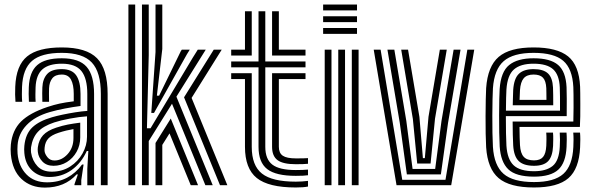

<svg xmlns="http://www.w3.org/2000/svg" viewBox="-20 -820 2619 850"><path d="M426.5 0V-404Q426.5 -500.5 386.5 -543.2Q346.5 -586 253.5 -586Q163.2 -586 122 -550.6Q80.8 -515.2 77.5 -434.8Q77 -419.5 76.9 -402.8Q76.8 -386 78.2 -369.2H48.5Q47 -387 46.9 -401.4Q46.8 -415.8 47.5 -436Q51.2 -530.2 99.9 -570.1Q148.5 -610 253.5 -610Q362.5 -610 409.5 -562.2Q456.5 -514.5 456.5 -404V0ZM366.5 0.2V-72L371 -151.5H364.2Q340 -98 296.6 -67.1Q253.2 -36.2 197.8 -36.5Q152.5 -36.8 122.2 -65.1Q92 -93.5 87.8 -142.2Q86.2 -159 87.8 -174.5Q93 -227.5 123.1 -256Q153.2 -284.5 210.5 -301Q229 -306.5 256.8 -312.4Q284.5 -318.2 313.9 -322.9Q343.2 -327.5 366.5 -329V-404Q366.5 -472.8 340.5 -505.4Q314.5 -538 253.5 -538Q196.2 -538 168 -513.2Q139.8 -488.5 137.5 -433.5Q137 -419 136.8 -403Q136.5 -387 137.8 -369.2H108Q106.8 -388.5 106.9 -404.4Q107 -420.2 107.5 -434Q110.2 -501.2 144.6 -531.6Q179 -562 253.5 -562Q330.5 -562 363.5 -524.2Q396.5 -486.5 396.5 -404V0.2ZM178.8 10.5Q116.2 10.5 75.4 -27.5Q34.5 -65.5 28 -137Q26 -160 28 -180Q34.5 -243.5 73 -281.9Q111.5 -320.2 191.2 -346.8Q219 -356 243.9 -361.4Q268.8 -366.8 306.5 -371.5V-404.2Q306.5 -444.8 294.4 -467.4Q282.2 -490 253.5 -490Q224.8 -490 211.6 -473.4Q198.5 -456.8 197.2 -429.5Q197 -424.2 196.8 -406Q196.5 -387.8 197.2 -369.2H167.5Q166.5 -391.5 166.9 -406.9Q167.2 -422.2 167.5 -432.8Q169 -470.2 188.6 -492.1Q208.2 -514 253.5 -514Q298.2 -514 317.4 -486.4Q336.5 -458.8 336.5 -404.2V-350.8Q303.2 -346.5 267.4 -339.6Q231.5 -332.8 201 -324Q134.8 -305 98 -266.5Q61.2 -228 57.8 -177.2Q57.2 -169.8 57.1 -158.8Q57 -147.8 57.8 -139.8Q62.8 -83.2 97 -48Q131.2 -12.8 188.5 -12.8Q238 -12.8 276.9 -33.2Q315.8 -53.8 343.2 -91.5H350L339.8 -22.5V0H310L309.5 -4L324.8 -48H319.2Q266.5 10.5 178.8 10.5ZM209 -60Q255.2 -60 290.4 -82.6Q325.5 -105.2 345.4 -140.8Q365.2 -176.2 365.2 -214.8V-305Q332 -303 289.5 -295Q247 -287 220 -278Q171.2 -261.8 147.6 -236.2Q124 -210.8 117.5 -168.2Q116.8 -163.5 116.9 -155.9Q117 -148.2 117.5 -144.8Q123.2 -108.5 145.8 -84.2Q168.2 -60 209 -60ZM216.8 -86Q186.2 -86 168.2 -104.5Q150.2 -123 147.5 -147.2Q146.2 -158.8 147.5 -168Q151.8 -200.5 170.6 -221.2Q189.5 -242 229.2 -255Q256.5 -264 280.6 -268.6Q304.8 -273.2 335.2 -277V-212Q335.2 -176.5 319.1 -147.9Q303 -119.2 276.1 -102.6Q249.2 -86 216.8 -86ZM221.2 -109.5Q253.8 -109.5 279.5 -137.9Q305.2 -166.2 305.2 -209.2V-248.5Q289.8 -246 273 -241.9Q256.2 -237.8 238.5 -232Q208.2 -222 194 -206.8Q179.8 -191.5 177.5 -166.2Q176.8 -159.2 177 -155.8Q177.2 -152.2 177.5 -149.5Q179.2 -137.5 190.5 -123.5Q201.8 -109.5 221.2 -109.5Z M608.5 0V-800H638.5V-576.2L630.5 -252.2H646.5L833 -564L855.5 -600H890.8L761 -392L921.8 0H889.2L741.5 -360.8L638.5 -195.5V0ZM548.5 0V-800H578.5V0ZM649.8 -320 668.5 -589.8V-800H698.5V-603.2L674.5 -396.5H684.5L780.5 -593.5L784.8 -600H820L807.8 -580.2L661.8 -320ZM954 0 794.8 -389.2 926.2 -600H961.5L828.2 -386.5L986.5 0ZM668.5 0V-187L736 -295.2L856.8 0H824.5L730.5 -229.5L698.5 -178.5V0Z M1289.5 -41.5Q1201.2 -41.5 1162.9 -71.4Q1124.5 -101.2 1124.5 -170V-522H1003.5V-548H1124.5V-770H1154.5V-548H1332.5V-522H1154.5V-170Q1154.5 -115 1185.9 -91.1Q1217.2 -67.2 1289.5 -67.2Q1320.8 -67.2 1343.5 -69.2V-44.2Q1327.2 -41.5 1289.5 -41.5ZM1003.5 -574V-600H1064.5V-770H1094.5V-574ZM1184.5 -574V-770H1214.5V-600H1332.5V-574ZM1289.5 10Q1169 10 1116.8 -31.9Q1064.5 -73.8 1064.5 -170V-470H1003.5V-496H1094.5V-170Q1094.5 -87.2 1139.8 -51.5Q1185 -15.8 1289.5 -15.8Q1317.2 -15.8 1343.5 -19.2V5.8Q1323.8 10 1289.5 10ZM1289.5 -93Q1233.2 -93 1208.9 -110.9Q1184.5 -128.8 1184.5 -170V-496H1332.5V-470H1214.5V-170Q1214.5 -142.5 1232 -130.6Q1249.5 -118.8 1289.5 -118.8Q1308 -118.8 1321.2 -119Q1334.5 -119.2 1343.5 -120V-95Q1326.8 -93 1289.5 -93Z M1410.5 -774V-800H1560.5V-774ZM1410.5 -722V-748H1560.5V-722ZM1410.5 -670V-696H1560.5V-670ZM1537.5 0V-600H1567.5V0ZM1417.5 0V-600H1447.5V0ZM1477.5 0V-600H1507.5V0Z M1735.5 0 1634.5 -600H1665L1760.8 -24H1952.2L2049 -600H2079.5L1977.5 0ZM1781.2 -48 1749.8 -276.2 1695.2 -600H1725.8L1778.8 -284.8L1806.5 -72H1906.5L1934.5 -284.5L1988.2 -600H2018.8L1963.5 -275.8L1931.8 -48ZM1827 -96 1807.8 -293.2 1756.2 -600H1786.5L1836.8 -302.2L1852.2 -120H1860.8L1877 -303.2L1927.2 -600H1957.8L1905.8 -294.5L1886.2 -96Z M2344.2 10Q2236.2 10 2187.4 -31.5Q2138.5 -73 2132.2 -168Q2130.8 -191.2 2130.1 -228.4Q2129.5 -265.5 2129.6 -305.8Q2129.8 -346 2130.5 -379.8Q2131.2 -413.5 2132.2 -430Q2139 -526.5 2187.8 -568.2Q2236.5 -610 2342.2 -610Q2446.2 -610 2495 -570.4Q2543.8 -530.8 2548.2 -436Q2548.5 -428.2 2548.8 -407.1Q2549 -386 2549.1 -358.8Q2549.2 -331.5 2548.9 -304.5Q2548.5 -277.5 2547.2 -258H2279.8Q2280.2 -231.2 2280.6 -211.2Q2281 -191.2 2282 -177.5Q2284.2 -141.2 2298.8 -125.6Q2313.2 -110 2344.2 -110Q2371.5 -110 2384.1 -125.1Q2396.8 -140.2 2398.5 -175Q2399 -187.5 2399.2 -202.4Q2399.5 -217.2 2398.2 -233H2428.2Q2429.5 -218.5 2429.2 -202.4Q2429 -186.2 2428.5 -173.8Q2426.2 -126.8 2406.5 -106.4Q2386.8 -86 2344.2 -86Q2298.2 -86 2276.6 -106.8Q2255 -127.5 2252 -175.8Q2250.8 -195.5 2250.2 -223.2Q2249.8 -251 2249.5 -282H2518.2Q2519.2 -311.5 2519.2 -343.2Q2519.2 -375 2519 -400.1Q2518.8 -425.2 2518.2 -434.5Q2514.2 -515.8 2473.5 -550.9Q2432.8 -586 2342.2 -586Q2252 -586 2210 -549.4Q2168 -512.8 2162.2 -428.8Q2161.2 -413.5 2160.5 -380.9Q2159.8 -348.2 2159.6 -308.6Q2159.5 -269 2160.1 -231.6Q2160.8 -194.2 2162.2 -169.8Q2167.5 -87.2 2209.2 -50.6Q2251 -14 2344.2 -14Q2433.5 -14 2473.9 -50.1Q2514.2 -86.2 2518.2 -169Q2519 -184.5 2519.1 -201.5Q2519.2 -218.5 2517.8 -233H2547.8Q2549.2 -218.8 2549.1 -201.9Q2549 -185 2548.2 -168Q2543.8 -72.5 2496.4 -31.2Q2449 10 2344.2 10ZM2344.2 -38Q2263.8 -38 2230.1 -70.6Q2196.5 -103.2 2192.2 -171.8Q2190.8 -196.5 2190.1 -233.8Q2189.5 -271 2189.6 -310.1Q2189.8 -349.2 2190.4 -380.8Q2191 -412.2 2192 -425.8Q2197.2 -502.5 2234.2 -532.2Q2271.2 -562 2342.2 -562Q2416.2 -562 2450.6 -532.6Q2485 -503.2 2488.2 -433.8Q2488.8 -421.5 2489.1 -382.9Q2489.5 -344.2 2488.8 -306H2219.5Q2219.5 -265.2 2220.1 -230.8Q2220.8 -196.2 2222 -174.8Q2226 -114.2 2254.1 -88.1Q2282.2 -62 2344.2 -62Q2397.8 -62 2426.5 -85.2Q2455.2 -108.5 2458.2 -170.5Q2459 -185.8 2459.1 -201Q2459.2 -216.2 2458 -233H2488Q2489.2 -217.5 2489.1 -202.1Q2489 -186.8 2488.2 -169.8Q2485 -99.5 2451.5 -68.8Q2418 -38 2344.2 -38ZM2219.8 -330H2459.2Q2459.5 -362.8 2459.1 -391.8Q2458.8 -420.8 2458.2 -433Q2455.8 -489 2428.5 -513.5Q2401.2 -538 2342.2 -538Q2284.2 -538 2255.2 -512.5Q2226.2 -487 2222 -423.8Q2221.2 -413 2220.6 -386.8Q2220 -360.5 2219.8 -330ZM2250 -354Q2250.2 -363.2 2250.6 -378Q2251 -392.8 2251.4 -405.8Q2251.8 -418.8 2252 -422.2Q2255.5 -473 2277.4 -493.5Q2299.2 -514 2342.2 -514Q2385.5 -514 2405.9 -494.9Q2426.2 -475.8 2428.2 -432.5Q2428.8 -421 2429 -399.1Q2429.2 -377.2 2429.2 -354ZM2280.2 -378H2399.2Q2399 -393.8 2398.9 -409.6Q2398.8 -425.5 2398.5 -429.5Q2397 -462 2383.8 -476Q2370.5 -490 2342.2 -490Q2312.8 -490 2298.6 -473.6Q2284.5 -457.2 2282 -421Q2281 -405.8 2280.2 -378Z"/></svg>

Font: Big Shoulders Inline Text Black
Style: Regular
Weight: 900
Designer: Patric King
Foundry: XO Type Co
Version: Version 1.000